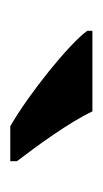

<svg xmlns="http://www.w3.org/2000/svg" viewBox="67 -873 200 374"><g transform="rotate(90 167.0 -686.0)"><path d="M226 -606H294V-619C265 -657 218 -721 197 -766H40V-756C65 -721 163 -642 226 -606Z"/></g></svg>

Font: Noto Serif Test
Style: Bold
Weight: 700
Version: Version 1.000